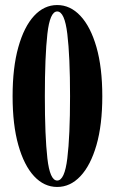

<svg xmlns="http://www.w3.org/2000/svg" viewBox="-20 -731 453 762"><path d="M207 11Q155 11 115.2 -31.8Q75.5 -74.5 52.8 -155Q30 -235.5 30 -349Q30 -463 52.8 -544Q75.5 -625 115.2 -668Q155 -711 207 -711Q259 -711 299.2 -668Q339.5 -625 362.8 -544Q386 -463 386 -349Q386 -235.5 362.8 -155Q339.5 -74.5 299.2 -31.8Q259 11 207 11ZM207 -14.5Q236.5 -14.5 247.2 -102.8Q258 -191 258 -349Q258 -507 247.2 -596.2Q236.5 -685.5 207 -685.5Q178 -685.5 168 -596.2Q158 -507 158 -349Q158 -191 168 -102.8Q178 -14.5 207 -14.5Z"/></svg>

Font: Imbue 50pt
Style: Bold
Weight: 700
Designer: Tyler Finck
Foundry: Etcetera Type Company
Version: Version 1.102; ttfautohint (v1.8.3)